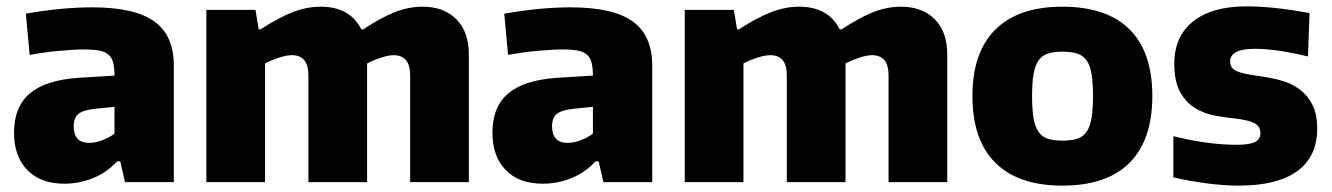

<svg xmlns="http://www.w3.org/2000/svg" viewBox="-20 -571 4177 602"><path d="M182 5Q107 5 65.5 -38Q24 -81 24 -155Q24 -236 73.5 -278Q123 -320 226 -327L339 -334Q339 -358 335 -374Q331 -390 320.5 -399.5Q310 -409 291 -412.5Q272 -416 241 -416Q225 -416 203.5 -414.5Q182 -413 159 -411Q136 -409 113.5 -405.5Q91 -402 73 -399L61 -528Q116 -538 169 -543Q222 -548 269 -548Q402 -548 463.5 -504Q525 -460 525 -366V0H372L357 -65H347Q315 -30 271.5 -12.5Q228 5 182 5ZM260 -123Q280 -123 302.5 -132Q325 -141 339 -152V-236L279 -230Q241 -226 226 -214Q211 -202 211 -175Q211 -123 260 -123Z M627 -540H781L791 -479H797Q854 -516 898 -533Q942 -550 986 -550Q1077 -550 1113 -479H1119Q1173 -515 1217 -532.5Q1261 -550 1305 -550Q1372 -550 1411 -510.5Q1450 -471 1450 -401V0H1266V-335Q1266 -398 1214 -398Q1199 -398 1175.5 -390.5Q1152 -383 1131 -372V0H947V-335Q947 -398 895 -398Q879 -398 855.5 -390.5Q832 -383 811 -372V0H627Z M1682 5Q1607 5 1565.5 -38Q1524 -81 1524 -155Q1524 -236 1573.5 -278Q1623 -320 1726 -327L1839 -334Q1839 -358 1835 -374Q1831 -390 1820.5 -399.5Q1810 -409 1791 -412.5Q1772 -416 1741 -416Q1725 -416 1703.5 -414.5Q1682 -413 1659 -411Q1636 -409 1613.5 -405.5Q1591 -402 1573 -399L1561 -528Q1616 -538 1669 -543Q1722 -548 1769 -548Q1902 -548 1963.5 -504Q2025 -460 2025 -366V0H1872L1857 -65H1847Q1815 -30 1771.5 -12.5Q1728 5 1682 5ZM1760 -123Q1780 -123 1802.5 -132Q1825 -141 1839 -152V-236L1779 -230Q1741 -226 1726 -214Q1711 -202 1711 -175Q1711 -123 1760 -123Z M2127 -540H2281L2291 -479H2297Q2354 -516 2398 -533Q2442 -550 2486 -550Q2577 -550 2613 -479H2619Q2673 -515 2717 -532.5Q2761 -550 2805 -550Q2872 -550 2911 -510.5Q2950 -471 2950 -401V0H2766V-335Q2766 -398 2714 -398Q2699 -398 2675.5 -390.5Q2652 -383 2631 -372V0H2447V-335Q2447 -398 2395 -398Q2379 -398 2355.5 -390.5Q2332 -383 2311 -372V0H2127Z M3311 11Q3173 11 3101 -60.5Q3029 -132 3029 -270Q3029 -407 3101 -478.5Q3173 -550 3311 -550Q3450 -550 3521.5 -479Q3593 -408 3593 -270Q3593 -132 3521.5 -60.5Q3450 11 3311 11ZM3311 -130Q3339 -130 3357.5 -136Q3376 -142 3387 -158Q3398 -174 3402.5 -201Q3407 -228 3407 -270Q3407 -312 3402.5 -339Q3398 -366 3387 -381.5Q3376 -397 3357.5 -403Q3339 -409 3311 -409Q3284 -409 3265.5 -403Q3247 -397 3236 -381Q3225 -365 3220.5 -338.5Q3216 -312 3216 -270Q3216 -228 3220.5 -201Q3225 -174 3236 -158Q3247 -142 3265.5 -136Q3284 -130 3311 -130Z M3864 11Q3819 11 3764.5 4Q3710 -3 3659 -15V-144Q3711 -131 3761.5 -124Q3812 -117 3857 -117Q3897 -117 3914.5 -125.5Q3932 -134 3932 -154Q3932 -174 3914.5 -184Q3897 -194 3856 -199Q3826 -202 3792 -208Q3758 -214 3729 -231Q3700 -248 3681 -281Q3662 -314 3662 -372Q3662 -457 3721 -504Q3780 -551 3888 -551Q3930 -551 3978 -546Q4026 -541 4086 -530L4081 -394Q4027 -407 3986 -412.5Q3945 -418 3914 -418Q3837 -418 3837 -378Q3837 -357 3857.5 -348Q3878 -339 3924 -333Q3962 -328 3995.5 -319Q4029 -310 4054.5 -291Q4080 -272 4095 -242.5Q4110 -213 4110 -168Q4110 -80 4047.5 -34.5Q3985 11 3864 11Z"/></svg>

Font: Encode Sans Narrow
Style: ExtraBold
Weight: 800
Designer: Pablo Impallari, Andres Torresi
Foundry: Pablo Impallari, Andres Torresi
Version: Version 1.000; ttfautohint (v1.00) -l 8 -r 50 -G 200 -x 14 -